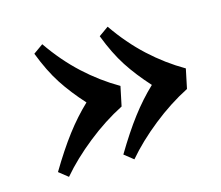

<svg xmlns="http://www.w3.org/2000/svg" viewBox="-69 -559 679 590"><g transform="rotate(-15 270.5 -264.5)"><path d="M54 -80Q91 -142 124 -185.5Q157 -229 194 -264Q155 -307 128 -348.5Q101 -390 78 -450L109 -472Q151 -411 201 -365Q251 -319 308 -286L295 -224Q236 -194 179.5 -149Q123 -104 83 -57ZM262 -80Q299 -142 332 -185.5Q365 -229 402 -264Q363 -307 336 -348.5Q309 -390 286 -450L317 -472Q359 -411 409 -365Q459 -319 516 -286L503 -224Q444 -194 387.5 -149Q331 -104 291 -57Z"/></g></svg>

Font: Literata 36pt SemiBold
Style: Italic
Weight: 600
Italic angle: -2°
Designer: Latin by Veronika Burian and Jose Scaglione. Greek by Irene Vlachou. Cyrillic by Vera Evstafieva
Foundry: TypeTogether
Version: Version 3.002